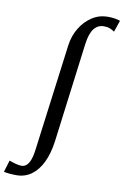

<svg xmlns="http://www.w3.org/2000/svg" viewBox="-224 -877 769 1191"><g transform="rotate(10 161.0 -282.0)"><path d="M-33.5 251.5Q-55 251.5 -76.5 249.5Q-98 247.5 -112.5 244L-89.5 169.5Q-68 178 -47.2 183.2Q-26.5 188.5 -12 188.5Q4 188.5 17.8 177.8Q31.5 167 41.5 141.8Q51.5 116.5 57 73.5L144.5 -597.5Q152.5 -658 182.2 -707.2Q212 -756.5 257 -785.8Q302 -815 356 -815Q377.5 -815 398.5 -812Q419.5 -809 434 -803L409 -730.5Q395 -740.5 379.5 -746.5Q364 -752.5 342 -752.5Q304.5 -752.5 280.2 -722.2Q256 -692 247 -624.5L166.5 3.5Q156 81.5 129 137Q102 192.5 61 222Q20 251.5 -33.5 251.5Z"/></g></svg>

Font: Merriweather 20pt
Style: Italic
Weight: 400
Italic angle: -7.8°
Version: Version 2.101